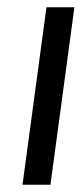

<svg xmlns="http://www.w3.org/2000/svg" viewBox="-20 -509 225 529"><path d="M42 0H119L185 -489H108Z"/></svg>

Font: Hussar Tani
Style: Kurs
Weight: 700
Foundry: Cannot Into Space Fonts
Version: Version 0.92